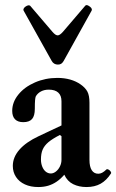

<svg xmlns="http://www.w3.org/2000/svg" viewBox="-20 -736 464 767"><path d="M31.2 -73.2Q31.2 -107.9 57.4 -137.9Q83.5 -168 134.3 -191.9L225.6 -234.9V-331.5Q225.6 -354.5 212.6 -366.2Q199.7 -377.9 174.8 -377.9Q157.2 -377.9 143.8 -370.8Q130.4 -363.8 123 -351.1Q121.1 -347.2 120.1 -335.7Q119.1 -324.2 119.1 -301.3Q119.1 -273.4 108.2 -260.7Q97.2 -248 72.8 -248Q51.3 -248 40 -259.5Q28.8 -271 28.8 -293Q28.8 -328.1 53.5 -358.4Q78.1 -388.7 119.6 -406.7Q161.1 -424.8 209.5 -424.8Q236.8 -424.8 260.3 -418.2Q283.7 -411.6 301.8 -398.9Q320.8 -385.7 329.1 -370.1Q337.4 -354.5 337.4 -325.7V-97.2Q337.4 -70.3 346.4 -56.2Q355.5 -42 372.6 -42Q380.4 -42 387.9 -45.9Q395.5 -49.8 405.3 -59.1Q407.7 -61.5 413.1 -58.8Q418.5 -56.2 421.9 -51Q425.3 -45.9 423.3 -43Q405.3 -15.1 381.8 -2Q358.4 11.2 325.2 11.2Q295.9 11.2 272.5 -0.2Q249 -11.7 236.8 -38.1Q222.2 -21 206.3 -10.3Q190.4 0.5 172.4 5.9Q154.3 11.2 132.8 11.2Q102.5 11.2 79.6 0.7Q56.6 -9.8 43.9 -29.1Q31.2 -48.3 31.2 -73.2ZM225.6 -97.2V-191.9L219.2 -196.8Q189.5 -181.6 173.3 -168Q157.2 -154.3 150.4 -138.4Q143.6 -122.6 143.6 -99.1Q143.6 -83.5 148.7 -70.6Q153.8 -57.6 162.8 -50.3Q171.9 -43 183.1 -43Q193.4 -43 203.4 -50.8Q213.4 -58.6 219.5 -71.3Q225.6 -84 225.6 -97.2ZM186.5 -492.7 74.2 -693.8Q72.8 -696.8 74 -700.2Q75.2 -703.6 79.1 -707.5L82.5 -710Q87.9 -713.9 93 -714.6Q98.1 -715.3 100.6 -712.9L189.5 -608.9Q195.8 -601.6 200.9 -598.1Q206.1 -594.7 210.4 -594.7Q218.8 -594.7 231.4 -608.9L320.3 -712.9Q322.8 -716.3 327.4 -715.6Q332 -714.8 336.9 -710.9L338.4 -710L339.8 -709Q345.2 -704.6 346.4 -700.7Q347.7 -696.8 346.2 -693.8L234.4 -492.7Q230 -484.9 224.6 -481.4Q219.2 -478 211.4 -478Q203.1 -478 196.8 -481.7Q190.4 -485.4 186.5 -492.7Z"/></svg>

Font: Junicode Two Beta VF
Style: Regular
Weight: 400
Designer: Peter S. Baker
Foundry: Briery Creek Software
Version: Version 1.031 beta; ttfautohint (v1.8.1.43-b0c9)